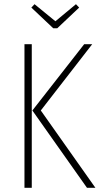

<svg xmlns="http://www.w3.org/2000/svg" viewBox="-20 -892 482 912"><path d="M340.8 -872.1 356 -856 252 -757.8H232.9L128.9 -856L144 -872.1L243.2 -791ZM130.9 -682.1V0H96.2V-682.1ZM418 -682.1 173.8 -367.2 433.1 0H393.1L133.8 -367.2L379.9 -682.1Z"/></svg>

Font: Fira Sans Compressed UltraLight
Style: Regular
Weight: 200
Width: 1
Designer: Carrois Corporate & Edenspiekermann AG
Foundry: Carrois Corporate GbR & Edenspiekermann AG
Version: Version 4.203;PS 004.203;hotconv 1.0.88;makeotf.lib2.5.64775